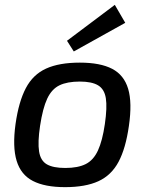

<svg xmlns="http://www.w3.org/2000/svg" viewBox="-20 -758 609 791"><path d="M309 -500Q393 -500 442 -474.5Q491 -449 508 -392Q525 -335 511 -239Q498 -147 468.5 -91.5Q439 -36 385.5 -11.5Q332 13 248 13Q165 13 115.5 -12.5Q66 -38 48.5 -95.5Q31 -153 44 -247Q57 -339 86.5 -395Q116 -451 170 -475.5Q224 -500 309 -500ZM309 -422Q257 -422 225 -406.5Q193 -391 174.5 -351.5Q156 -312 145 -239Q135 -172 141 -134Q147 -96 173 -81Q199 -66 249 -66Q301 -66 333 -82Q365 -98 383.5 -138Q402 -178 412 -247Q422 -316 416 -353.5Q410 -391 384 -406.5Q358 -422 309 -422ZM453 -738 496 -664 284 -546 256 -590Z"/></svg>

Font: Exo 2 Medium
Style: Italic
Weight: 500
Italic angle: -8°
Designer: Natanael Gama
Foundry: Natanael Gama
Version: Version 2.010